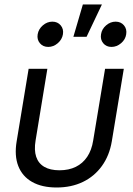

<svg xmlns="http://www.w3.org/2000/svg" viewBox="-20 -831 597 861"><path d="M233.9 9.8Q168 9.8 124 -15.1Q80.1 -40 62 -86.4Q43.9 -132.8 54.7 -197.3L108.4 -522.5H192.4L139.6 -201.2Q132.3 -157.7 142.3 -127.9Q152.3 -98.1 178.7 -82.8Q205.1 -67.4 246.6 -67.4Q288.6 -67.4 319.8 -82.8Q351.1 -98.1 371.1 -127.9Q391.1 -157.7 397.9 -201.2L451.2 -522.5H535.2L481.4 -197.3Q470.7 -133.3 437 -86.7Q403.3 -40 351.6 -15.1Q299.8 9.8 233.9 9.8ZM480 -620.6Q456.5 -620.6 442.9 -637.2Q429.2 -653.8 433.1 -677.2Q436.5 -700.7 455.8 -717.3Q475.1 -733.9 498.5 -733.9Q522 -733.9 535.9 -717.3Q549.8 -700.7 545.9 -677.2Q542.5 -653.8 522.9 -637.2Q503.4 -620.6 480 -620.6ZM196.3 -620.6Q172.9 -620.6 158.9 -637.2Q145 -653.8 148.9 -677.2Q152.8 -700.7 172.1 -717.3Q191.4 -733.9 214.8 -733.9Q238.3 -733.9 252.2 -717.3Q266.1 -700.7 262.2 -677.2Q258.3 -653.8 239 -637.2Q219.7 -620.6 196.3 -620.6ZM309.1 -666 351.6 -811H437L368.2 -666Z"/></svg>

Font: Inter 28pt
Style: Italic
Weight: 400
Italic angle: -9.3988°
Designer: Rasmus Andersson
Foundry: rsms
Version: Version 4.001;git-66647c0bb